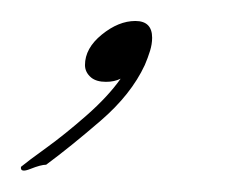

<svg xmlns="http://www.w3.org/2000/svg" viewBox="-49 -75 216 183"><path d="M-29 84Q-23 79 -5 66Q13 53 33.5 35Q54 17 66 0Q60 3 52 3Q43 3 38 -1Q32 -6 32 -13Q32 -29 48 -42Q64 -55 80 -55Q96 -55 96 -39Q96 -33 94 -26.5Q92 -20 89 -13Q76 15 47 40Q18 65 -5 82Q-10 82 -20 86Q-30 90 -29 84Z"/></svg>

Font: Luxurious Script
Style: Regular
Weight: 400
Designer: Robert E. Leuschke
Foundry: Robert E. Leuschke
Version: Version 1.010; ttfautohint (v1.8.3)